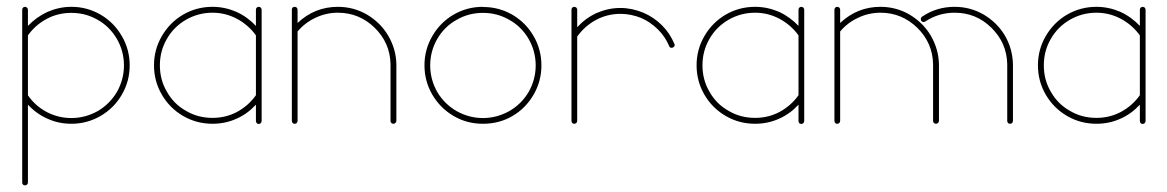

<svg xmlns="http://www.w3.org/2000/svg" viewBox="-20 -370 3489 574"><path d="M54.7 -349.6C52.2 -349.6 50.3 -348.6 48.8 -347.2C46.9 -345.2 46.4 -343.3 46.4 -340.8V-268.6V-266.6V-265.1V-84.5V-82.5V-81.1V175.3C46.4 178.2 46.9 180.2 48.8 181.6C50.3 183.6 52.2 184.1 54.7 184.1C57.1 184.1 59.1 183.6 61 181.6C62.5 180.2 63.5 178.2 63.5 175.3V-57.1C80.1 -39.1 99.6 -24.9 122.1 -15.1C144.5 -4.9 168 0 193.4 0C224.6 0 253.9 -7.8 280.8 -23.4C307.6 -39.1 328.6 -60.1 344.2 -86.9C359.9 -113.8 367.7 -143.1 367.7 -174.8C367.7 -206.1 359.9 -235.4 344.2 -262.2C328.6 -289.1 307.6 -310.5 280.8 -326.2C253.9 -341.8 224.6 -349.6 193.4 -349.6C168 -349.6 144.5 -344.2 122.1 -334.5C99.6 -324.2 80.1 -310.1 63.5 -292.5V-340.8C63.5 -343.3 62.5 -345.2 61 -346.7C59.1 -348.6 57.1 -349.6 54.7 -349.6ZM193.4 -331.5C221.7 -331.5 248 -324.7 272.5 -310.5C296.4 -296.9 315.4 -277.8 329.6 -253.4C343.3 -229.5 350.6 -203.1 350.6 -174.3C350.6 -146 343.3 -119.6 329.6 -95.2C315.4 -71.3 296.4 -52.2 272.5 -38.1C248 -24.4 221.7 -17.1 193.4 -17.1C167 -17.1 142.1 -23.4 119.6 -35.2C96.7 -47.4 78.1 -64 63.5 -85V-264.2C78.1 -284.7 96.7 -301.3 119.6 -313.5C142.1 -325.7 167 -331.5 193.4 -331.5Z M615.2 -349.6C583.5 -349.6 554.2 -341.8 527.3 -326.2C500.5 -310.5 479.5 -289.1 463.9 -262.2C448.2 -235.4 440.4 -206.1 440.4 -174.8C440.4 -143.1 448.2 -113.8 463.9 -86.9C479.5 -60.1 500.5 -39.1 527.3 -23.4C554.2 -7.8 583.5 0 615.2 0C640.6 0 664.6 -4.9 687 -15.1C709.5 -24.9 728.5 -39.1 745.1 -57.1V-8.8V-8.3C745.1 -5.9 745.6 -3.9 747.6 -2C749 0 751 0.5 753.4 0.5C755.9 0.5 757.8 0 759.8 -2C761.2 -3.9 762.2 -5.9 762.2 -8.3V-8.8V-81.5V-82V-82.5V-83V-83.5V-266.1V-266.6V-267.6V-340.8C762.2 -343.3 761.2 -345.2 759.8 -347.2C757.8 -348.6 755.9 -349.6 753.4 -349.6C751 -349.6 749 -348.6 747.6 -347.2C745.6 -345.2 745.1 -343.3 745.1 -340.8V-292.5C728.5 -310.1 709.5 -324.2 687 -334.5C664.6 -344.2 640.6 -349.6 615.2 -349.6ZM615.2 -332C641.6 -332 666 -325.7 689 -313.5C711.4 -301.3 730.5 -284.7 745.1 -264.2V-85.4C730.5 -64.5 711.4 -47.9 689 -35.6C666 -23.4 641.6 -17.6 615.2 -17.6C586.4 -17.6 560.1 -24.4 536.1 -38.6C511.7 -52.2 492.7 -71.3 479 -95.7C464.8 -119.6 458 -146 458 -174.8C458 -203.1 464.8 -229.5 479 -253.9C492.7 -277.8 511.7 -296.9 536.1 -311C560.1 -324.7 586.4 -332 615.2 -332Z M860.8 -349.6C857.9 -349.6 856 -348.6 854.5 -347.2C853 -345.2 852.5 -343.3 852.5 -341.3V-340.8V-280.3V-279.3V-278.3V-8.8C852.5 -6.3 853 -4.4 855 -2.4C856.4 -0.5 858.4 0 860.8 0C863.3 0 865.2 -0.5 867.2 -2.4C868.7 -4.4 869.6 -6.3 869.6 -8.8V-275.9C884.3 -293.5 902.3 -307.1 923.3 -316.9C943.8 -326.7 966.3 -332 990.2 -332C1032.7 -332 1069.3 -316.9 1100.1 -287.1C1130.4 -257.3 1146.5 -221.2 1147.5 -178.7V-178.2V-8.8C1147.5 -6.3 1147.9 -4.4 1149.9 -2.4C1151.9 -0.5 1153.8 0 1156.2 0C1158.2 0 1160.2 -0.5 1162.1 -2.4C1164.1 -4.4 1165 -6.3 1165 -8.8V-178.7C1164.1 -209.5 1155.8 -237.8 1140.1 -264.2C1124.5 -290.5 1103 -311 1076.7 -326.7C1050.3 -341.8 1021.5 -349.6 990.2 -349.6C943.8 -349.6 903.8 -333.5 869.6 -301.3V-340.8V-341.3C869.6 -343.3 868.7 -345.2 867.2 -347.2C865.2 -348.6 863.3 -349.6 861.3 -349.6Z M1423.8 -349.6C1392.1 -349.6 1362.8 -341.8 1335.9 -326.2C1309.1 -310.5 1288.1 -289.1 1272.5 -262.2C1256.8 -235.4 1249 -206.1 1249 -174.8C1249 -143.1 1256.8 -113.8 1272.5 -86.9C1288.1 -60.5 1309.1 -39.1 1335.9 -23.4C1362.3 -7.8 1391.6 0 1423.3 0H1423.8C1455.6 0 1484.9 -7.3 1511.7 -22.9C1538.6 -38.6 1559.6 -60.1 1575.2 -86.9C1590.8 -113.8 1598.6 -143.1 1598.6 -174.3C1598.6 -206.1 1590.8 -235.4 1575.2 -262.2C1559.6 -289.1 1538.6 -310.1 1512.2 -325.7C1485.4 -341.3 1456.1 -349.1 1424.3 -349.1ZM1423.8 -331.5C1452.1 -331.5 1478.5 -324.7 1502.9 -310.5C1527.3 -296.9 1546.4 -277.8 1560.5 -253.4C1574.2 -229.5 1581.5 -203.1 1581.5 -174.3C1581.5 -146 1574.2 -119.6 1560.5 -95.2C1546.4 -71.3 1527.3 -52.2 1502.9 -38.1C1478.5 -24.4 1452.1 -17.1 1423.8 -17.1C1395.5 -17.1 1369.1 -24.4 1344.7 -38.1C1320.3 -52.2 1301.3 -71.3 1287.1 -95.2C1273.4 -119.6 1266.1 -146 1266.1 -174.3C1266.1 -203.1 1273.4 -229.5 1287.1 -253.4C1301.3 -277.8 1320.3 -296.9 1344.7 -310.5C1369.1 -324.7 1395.5 -331.5 1423.8 -331.5Z M1696.8 -349.6C1694.3 -349.6 1692.4 -348.6 1690.9 -347.2C1689 -345.2 1688.5 -343.3 1688.5 -341.3V-340.8V-264.6V-263.2V-262.2V-8.8C1688.5 -6.3 1689 -4.4 1690.9 -2.4C1692.4 -0.5 1694.3 0 1696.8 0C1699.2 0 1701.2 -0.5 1703.1 -2.4C1704.6 -4.4 1705.6 -6.3 1705.6 -8.8V-260.7C1720.2 -281.2 1738.8 -297.9 1761.2 -310.1C1783.7 -322.3 1808.6 -328.6 1835 -328.6C1856.4 -328.6 1877 -324.2 1896.5 -316.4C1915 -308.6 1931.6 -296.9 1946.8 -282.2C1961.4 -267.6 1972.7 -251 1980.5 -232.4C1981.4 -228.5 1984.4 -227.1 1988.3 -227.1C1990.2 -227.1 1992.2 -227.5 1994.1 -229.5C1996.1 -231 1997.1 -232.9 1997.1 -235.4C1997.1 -236.8 1996.6 -237.8 1996.1 -238.8C1987.3 -259.8 1975.1 -278.3 1959 -294.4C1942.4 -311 1923.8 -323.2 1903.3 -332C1880.9 -341.3 1857.9 -346.2 1835 -346.2C1809.6 -346.2 1786.1 -340.8 1763.7 -331.1C1741.2 -320.8 1722.2 -306.6 1705.6 -288.6V-340.8V-341.3C1705.6 -343.3 1704.6 -345.2 1703.1 -347.2C1701.2 -348.6 1699.2 -349.6 1696.8 -349.6Z M2237.3 -349.6C2205.6 -349.6 2176.3 -341.8 2149.4 -326.2C2122.6 -310.5 2101.6 -289.1 2085.9 -262.2C2070.3 -235.4 2062.5 -206.1 2062.5 -174.8C2062.5 -143.1 2070.3 -113.8 2085.9 -86.9C2101.6 -60.1 2122.6 -39.1 2149.4 -23.4C2176.3 -7.8 2205.6 0 2237.3 0C2262.7 0 2286.6 -4.9 2309.1 -15.1C2331.5 -24.9 2350.6 -39.1 2367.2 -57.1V-8.8V-8.3C2367.2 -5.9 2367.7 -3.9 2369.6 -2C2371.1 0 2373 0.5 2375.5 0.5C2377.9 0.5 2379.9 0 2381.8 -2C2383.3 -3.9 2384.3 -5.9 2384.3 -8.3V-8.8V-81.5V-82V-82.5V-83V-83.5V-266.1V-266.6V-267.6V-340.8C2384.3 -343.3 2383.3 -345.2 2381.8 -347.2C2379.9 -348.6 2377.9 -349.6 2375.5 -349.6C2373 -349.6 2371.1 -348.6 2369.6 -347.2C2367.7 -345.2 2367.2 -343.3 2367.2 -340.8V-292.5C2350.6 -310.1 2331.5 -324.2 2309.1 -334.5C2286.6 -344.2 2262.7 -349.6 2237.3 -349.6ZM2237.3 -332C2263.7 -332 2288.1 -325.7 2311 -313.5C2333.5 -301.3 2352.5 -284.7 2367.2 -264.2V-85.4C2352.5 -64.5 2333.5 -47.9 2311 -35.6C2288.1 -23.4 2263.7 -17.6 2237.3 -17.6C2208.5 -17.6 2182.1 -24.4 2158.2 -38.6C2133.8 -52.2 2114.7 -71.3 2101.1 -95.7C2086.9 -119.6 2080.1 -146 2080.1 -174.8C2080.1 -203.1 2086.9 -229.5 2101.1 -253.9C2114.7 -277.8 2133.8 -296.9 2158.2 -311C2182.1 -324.7 2208.5 -332 2237.3 -332Z M2482.9 -349.6C2480.5 -349.6 2478.5 -348.6 2477.1 -347.2C2475.1 -345.2 2474.6 -343.3 2474.6 -341.3V-340.8V-280.3V-279.3V-277.8V-8.8C2474.6 -6.3 2475.1 -4.4 2477.1 -2.4C2478.5 -0.5 2480.5 0 2482.9 0C2485.4 0 2487.3 -0.5 2489.3 -2.4C2490.7 -4.4 2491.7 -6.3 2491.7 -8.8V-275.9C2506.3 -293.5 2524.4 -307.1 2545.4 -316.9C2565.9 -326.7 2588.4 -332 2612.3 -332C2654.8 -332 2691.4 -316.9 2722.2 -287.1C2752.4 -257.3 2768.6 -221.2 2769.5 -178.7V-178.2V-8.8C2769.5 -6.3 2770 -4.4 2772 -2.4C2773.9 -0.5 2775.9 0 2778.3 0C2780.3 0 2782.2 -0.5 2784.2 -2.4C2786.1 -4.4 2787.1 -6.3 2787.1 -8.8V-178.7C2786.1 -209.5 2777.8 -237.8 2762.2 -264.2C2746.6 -290.5 2725.1 -311 2698.7 -326.7C2672.4 -341.8 2643.6 -349.6 2612.3 -349.6C2565.9 -349.6 2525.9 -333.5 2491.7 -301.3V-340.8V-341.3C2491.7 -343.3 2490.7 -345.2 2489.3 -347.2C2487.3 -348.6 2485.4 -349.6 2482.9 -349.6ZM2834 -349.6C2797.9 -349.6 2765.6 -339.8 2736.8 -320.3C2733.9 -318.4 2732.9 -315.9 2732.9 -313C2732.9 -310.1 2733.4 -308.1 2735.4 -306.6C2736.8 -304.7 2738.8 -304.2 2741.7 -304.2C2742.7 -304.2 2744.1 -304.7 2746.1 -305.7C2772.5 -323.2 2801.8 -332 2834 -332C2877 -332 2913.6 -316.9 2943.8 -287.1C2974.1 -257.3 2990.2 -221.2 2991.2 -178.7V-178.2V-8.8C2991.2 -6.3 2991.7 -4.4 2993.7 -2.4C2995.1 -0.5 2997.1 0 2999.5 0C3002 0 3003.9 -0.5 3005.9 -2.4C3007.3 -4.4 3008.3 -6.3 3008.3 -8.8V-178.7C3007.3 -209.5 2999.5 -237.8 2983.9 -264.2C2968.3 -290.5 2946.8 -311 2920.4 -326.7C2894 -341.8 2865.2 -349.6 2834 -349.6Z M3257.8 -349.6C3226.1 -349.6 3196.8 -341.8 3169.9 -326.2C3143.1 -310.5 3122.1 -289.1 3106.4 -262.2C3090.8 -235.4 3083 -206.1 3083 -174.8C3083 -143.1 3090.8 -113.8 3106.4 -86.9C3122.1 -60.1 3143.1 -39.1 3169.9 -23.4C3196.8 -7.8 3226.1 0 3257.8 0C3283.2 0 3307.1 -4.9 3329.6 -15.1C3352.1 -24.9 3371.1 -39.1 3387.7 -57.1V-8.8V-8.3C3387.7 -5.9 3388.2 -3.9 3390.1 -2C3391.6 0 3393.6 0.5 3396 0.5C3398.4 0.5 3400.4 0 3402.3 -2C3403.8 -3.9 3404.8 -5.9 3404.8 -8.3V-8.8V-81.5V-82V-82.5V-83V-83.5V-266.1V-266.6V-267.6V-340.8C3404.8 -343.3 3403.8 -345.2 3402.3 -347.2C3400.4 -348.6 3398.4 -349.6 3396 -349.6C3393.6 -349.6 3391.6 -348.6 3390.1 -347.2C3388.2 -345.2 3387.7 -343.3 3387.7 -340.8V-292.5C3371.1 -310.1 3352.1 -324.2 3329.6 -334.5C3307.1 -344.2 3283.2 -349.6 3257.8 -349.6ZM3257.8 -332C3284.2 -332 3308.6 -325.7 3331.5 -313.5C3354 -301.3 3373 -284.7 3387.7 -264.2V-85.4C3373 -64.5 3354 -47.9 3331.5 -35.6C3308.6 -23.4 3284.2 -17.6 3257.8 -17.6C3229 -17.6 3202.6 -24.4 3178.7 -38.6C3154.3 -52.2 3135.3 -71.3 3121.6 -95.7C3107.4 -119.6 3100.6 -146 3100.6 -174.8C3100.6 -203.1 3107.4 -229.5 3121.6 -253.9C3135.3 -277.8 3154.3 -296.9 3178.7 -311C3202.6 -324.7 3229 -332 3257.8 -332Z"/></svg>

Font: Mill
Style: Thin
Weight: 100
Version: Version 001.000